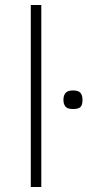

<svg xmlns="http://www.w3.org/2000/svg" viewBox="-20 -747 350 767"><path d="M103 0V-727.1H145V0ZM309.6 -347.7Q309.6 -327.1 301.3 -319.3Q293 -311.5 271.5 -311.5Q248.5 -311.5 241 -321.8Q233.4 -332 233.4 -347.7Q233.4 -365.7 241.9 -375.7Q250.5 -385.7 271.5 -385.7Q293.5 -385.7 301.5 -376Q309.6 -366.2 309.6 -347.7Z"/></svg>

Font: Clear Sans Thin
Style: Regular
Weight: 250
Foundry: Intel Corporation
Version: Version 1.00